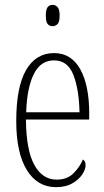

<svg xmlns="http://www.w3.org/2000/svg" viewBox="-20 -762 430 792"><path d="M211 10Q134 10 90.5 -61Q47 -132 47 -262Q47 -403 87.5 -473Q128 -543 203 -543Q274 -543 311 -476.5Q348 -410 348 -294V-269H87Q88 -143 121.5 -82Q155 -21 214 -21Q257 -21 283 -47Q309 -73 322 -104Q326 -102 329.5 -96.5Q333 -91 333 -80Q333 -63 319 -42Q305 -21 278 -5.5Q251 10 211 10ZM308 -299Q306 -394 282.5 -453.5Q259 -513 203 -513Q147 -513 119 -455.5Q91 -398 88 -299ZM197 -654Q184 -654 176.5 -663Q169 -672 169 -698Q169 -723 176.5 -732.5Q184 -742 197 -742Q209 -742 217.5 -732.5Q226 -723 226 -698Q226 -672 217.5 -663Q209 -654 197 -654Z"/></svg>

Font: Noto Serif ExtraCondensed ExtraLight
Style: Regular
Weight: 200
Width: 2
Designer: Monotype Design Team
Foundry: Monotype Imaging Inc.
Version: Version 2.015